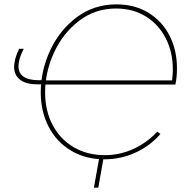

<svg xmlns="http://www.w3.org/2000/svg" viewBox="-20 -725 857 881"><path d="M47 -440Q49 -454 54.5 -469.5Q60 -485 68 -501H89Q71 -466 67 -441Q59 -399 82 -378Q105 -357 159 -357H181L178 -338H151Q93 -338 65.5 -365Q38 -392 47 -440ZM179 -337 182 -356H775L780 -337ZM774 -337 767 -340Q773 -375 773 -407Q773 -486 740.5 -549.5Q708 -613 649 -649.5Q590 -686 512 -686Q417 -686 343 -629.5Q269 -573 228 -484Q187 -395 187 -300Q187 -218 221 -152.5Q255 -87 317.5 -50Q380 -13 461 -13Q529 -13 591 -41Q653 -69 702 -121L716 -110Q668 -55 601 -24.5Q534 6 459 6Q373 6 306.5 -33.5Q240 -73 203.5 -143Q167 -213 167 -301Q167 -401 210.5 -494.5Q254 -588 333 -646.5Q412 -705 514 -705Q598 -705 661 -666.5Q724 -628 758 -561.5Q792 -495 792 -411Q792 -372 785 -337ZM436 -5H456L431 136H411Z"/></svg>

Font: Fixel Italic Variable 20240409 Display Thin
Style: Italic
Weight: 100
Italic angle: -10°
Designer: AlfaBravo + MacPaw
Foundry: Kyrylo Tkachov, Marchela Mozhyna, Serhii Makarenko, Maria Weinstein, Zakhar Kryvoshyya
Version: Version 1.211;Glyphs 3.2 (3225)